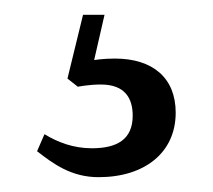

<svg xmlns="http://www.w3.org/2000/svg" viewBox="-20 -24 287 259"><path d="M121 -4H92L71 82L85 93C85 93 100 90 116 90C149 90 159 109 159 132C159 164 138 176 104 176C79 176 58 168 40 157L30 180C52 197 76 215 113 215C175 215 217 182 217 128C217 81 186 55 135 55C119 55 107 57 107 57Z"/></svg>

Font: STIX Two Math
Style: Regular
Weight: 400
Designer: Ross Mills, John Hudson & Paul Hanslow, Tiro Typeworks Ltd; with portions MicroPress Inc., with additions and correction
Foundry: Tiro Typeworks Ltd
Version: Version 2.02 b142